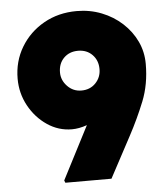

<svg xmlns="http://www.w3.org/2000/svg" viewBox="-52 -766 700 813"><g transform="rotate(-5 298.0 -360.0)"><path d="M193 0 189 -10 305 -235Q271 -223 241 -223Q184 -223 136 -255.5Q88 -288 59 -341Q30 -394 30 -456Q30 -530 66 -590Q102 -650 164 -685Q226 -720 304 -720Q360 -720 409.5 -700.5Q459 -681 496.5 -646.5Q534 -612 555 -567.5Q576 -523 576 -472Q576 -385 547.5 -314Q519 -243 482 -174L389 0ZM295 -383Q332 -383 355.5 -407.5Q379 -432 379 -467Q379 -504 355.5 -528Q332 -552 295 -552Q258 -552 234.5 -528.5Q211 -505 211 -467Q211 -434 235.5 -408.5Q260 -383 295 -383Z"/></g></svg>

Font: Lexend Black
Style: Regular
Weight: 900
Designer: Bonnie Shaver-Troup, Thomas Jockin
Foundry: Lexend
Version: Version 1.007; ttfautohint (v1.8.3)